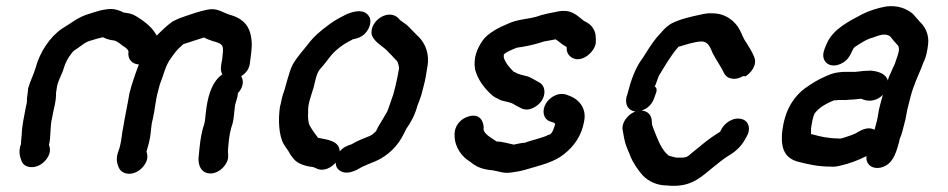

<svg xmlns="http://www.w3.org/2000/svg" viewBox="-20 -548 3060 620"><path d="M428 -340C428 -339 428 -338 427 -336C416 -307 406 -278 398 -247C392 -210 384 -175 378 -138L375 -122C372 -100 370 -79 362 -59C354 -37 357 -21 364 -6C374 15 402 19 425 5C442 -5 464 -31 453 -58C455 -67 462 -88 463 -97C468 -117 467 -141 473 -162C480 -190 482 -224 490 -252L496 -275C508 -304 514 -337 532 -360C543 -376 552 -388 566 -400C569 -402 571 -406 574 -406C593 -412 619 -421 639 -427C647 -422 659 -418 668 -415C676 -413 690 -409 694 -404C705 -398 698 -366 697 -354C694 -338 690 -321 698 -308C667 -286 654 -247 647 -203L645 -187C643 -175 643 -160 640 -149L635 -133C628 -107 625 -80 622 -47C618 -20 626 3 646 10C674 19 700 -2 710 -20C719 -36 717 -44 716 -60C718 -87 720 -111 726 -133L731 -149C735 -165 736 -182 738 -200C739 -216 748 -231 748 -247C764 -264 769 -285 759 -302C776 -313 785 -327 787 -344C789 -363 793 -385 793 -404C792 -465 765 -489 717 -502C694 -510 679 -524 646 -516C623 -511 599 -503 579 -496L568 -492C558 -489 548 -484 538 -479C519 -466 501 -448 485 -432L486 -433C476 -452 460 -468 443 -480C428 -490 412 -504 389 -506L378 -508C368 -514 353 -518 342 -519C314 -519 292 -511 270 -504C233 -494 210 -473 181 -456C142 -430 109 -381 95 -329C89 -308 77 -285 71 -263C70 -254 69 -241 67 -230C68 -218 65 -210 63 -200C58 -172 51 -143 50 -112L48 -90C48 -85 48 -81 46 -78C40 -57 44 -42 50 -27C59 -6 88 -3 110 -16C127 -26 150 -52 138 -80C145 -104 141 -141 148 -166C152 -193 162 -220 161 -249L163 -261C165 -285 180 -306 186 -328C191 -345 199 -360 209 -373C216 -384 223 -387 233 -394C245 -402 256 -413 273 -417C289 -422 293 -423 309 -427C310 -427 311 -427 312 -428C326 -421 334 -419 350 -417C360 -413 367 -408 375 -401C382 -397 393 -390 395 -382C391 -358 406 -341 428 -340Z M1181 -455C1178 -442 1180 -432 1187 -423C1202 -403 1220 -397 1236 -378C1243 -371 1249 -365 1255 -358C1259 -354 1262 -351 1264 -348C1266 -341 1270 -330 1268 -324C1265 -307 1261 -286 1257 -270L1250 -243C1246 -230 1238 -210 1234 -197L1230 -187C1221 -171 1211 -155 1202 -140L1194 -124C1187 -119 1183 -112 1174 -109C1152 -100 1135 -94 1115 -82C1099 -77 1088 -72 1077 -59C1076 -94 1036 -97 1007 -103C999 -114 988 -128 981 -141C975 -150 974 -170 975 -185C974 -214 983 -232 989 -254C997 -275 999 -306 1012 -323C1022 -334 1034 -349 1043 -361C1060 -385 1090 -407 1118 -420C1118 -421 1118 -421 1119 -421C1135 -424 1147 -428 1159 -440C1175 -457 1185 -486 1165 -503C1147 -519 1117 -510 1097 -501C1077 -490 1064 -485 1043 -469C1013 -447 993 -430 972 -402C957 -383 938 -362 926 -341C911 -312 905 -273 893 -241C889 -227 888 -217 884 -203C878 -162 880 -111 896 -83C902 -72 912 -61 917 -50C922 -43 926 -37 931 -32C944 -18 968 -11 993 -8L995 -7L1002 -4C1027 8 1052 -9 1064 -23C1064 -11 1069 -2 1079 4C1102 18 1131 2 1149 -9C1164 -16 1177 -21 1194 -28C1234 -46 1265 -77 1284 -116L1292 -132C1308 -155 1320 -177 1328 -207C1332 -218 1338 -232 1341 -243L1348 -270C1353 -288 1357 -311 1360 -332C1368 -374 1353 -408 1332 -429C1320 -440 1305 -457 1293 -468C1285 -474 1278 -478 1272 -483C1244 -521 1190 -492 1181 -455Z M1675 -87C1664 -87 1650 -83 1639 -81C1624 -84 1602 -91 1584 -91C1574 -99 1536 -116 1542 -137C1540 -164 1524 -181 1493 -172C1468 -165 1446 -142 1448 -110C1448 -72 1473 -40 1498 -26C1518 -9 1537 -1 1571 2C1591 5 1606 13 1631 9C1647 7 1664 4 1680 -1C1724 -14 1769 -24 1801 -50C1832 -74 1858 -109 1866 -155C1876 -201 1846 -230 1815 -240C1785 -254 1755 -234 1743 -214C1729 -191 1734 -164 1756 -156C1761 -154 1769 -153 1773 -148C1770 -139 1764 -113 1752 -113C1729 -101 1700 -97 1675 -87ZM1904 -410C1904 -429 1905 -440 1896 -455C1888 -469 1878 -474 1865 -481C1842 -499 1825 -519 1782 -511C1757 -506 1733 -502 1712 -494L1695 -490C1667 -485 1647 -483 1624 -473C1592 -460 1554 -441 1537 -415C1521 -391 1508 -362 1514 -324C1523 -291 1542 -266 1564 -245C1575 -234 1584 -231 1598 -224C1607 -221 1628 -218 1636 -213C1637 -213 1638 -213 1638 -212C1646 -207 1654 -203 1662 -199C1688 -185 1716 -205 1728 -221C1743 -242 1742 -271 1721 -282C1709 -288 1698 -296 1685 -301C1673 -304 1652 -308 1643 -315C1642 -315 1640 -316 1638 -317C1632 -323 1621 -335 1616 -343C1612 -350 1605 -360 1607 -369C1602 -376 1644 -392 1649 -394C1672 -397 1696 -402 1717 -408L1736 -414C1741 -415 1747 -416 1753 -417L1774 -421C1781 -417 1790 -409 1797 -404C1798 -403 1810 -397 1810 -395C1809 -383 1813 -373 1821 -366C1853 -338 1901 -379 1904 -410Z M2245 -414C2269 -414 2274 -392 2282 -375C2294 -352 2307 -335 2318 -312C2328 -291 2357 -288 2379 -302H2388C2404 -312 2427 -338 2415 -365C2408 -382 2399 -396 2389 -412C2381 -422 2375 -440 2369 -451C2354 -480 2323 -505 2280 -505C2269 -506 2257 -504 2243 -501C2210 -494 2175 -486 2148 -472C2126 -459 2116 -443 2099 -425C2084 -406 2068 -381 2055 -360C2031 -329 2017 -287 2006 -244C1995 -217 2005 -191 2032 -188C2012 -181 1989 -158 1990 -132C1993 -114 1996 -96 2001 -80L2008 -62C2010 -57 2013 -52 2015 -45C2024 -22 2041 2 2056 19C2074 37 2100 51 2135 51C2142 52 2150 52 2157 52C2218 52 2248 20 2283 -8C2300 -21 2315 -35 2334 -46C2356 -59 2374 -76 2386 -98L2391 -107C2405 -130 2399 -156 2377 -163C2349 -172 2321 -151 2311 -133L2306 -124V-123C2305 -122 2303 -121 2301 -120C2294 -115 2286 -110 2277 -104C2254 -88 2237 -72 2215 -55C2210 -51 2200 -40 2191 -40C2188 -39 2184 -39 2181 -39H2164C2154 -41 2147 -43 2138 -46C2137 -48 2135 -50 2132 -52C2112 -73 2103 -101 2091 -130L2086 -144C2085 -148 2085 -151 2085 -153C2085 -176 2073 -189 2052 -191C2072 -198 2085 -211 2092 -230C2095 -242 2108 -260 2094 -269C2094 -270 2095 -271 2096 -272C2099 -280 2103 -292 2107 -302C2127 -335 2146 -369 2171 -397C2173 -398 2174 -398 2175 -398C2192 -403 2225 -414 2245 -414Z M2743 -316H2705C2680 -314 2671 -313 2647 -302C2619 -290 2599 -277 2577 -261C2536 -229 2511 -182 2505 -114C2502 -63 2518 -37 2556 -26C2588 -18 2620 -10 2661 -10C2671 -9 2682 -10 2693 -13C2725 -20 2752 -31 2778 -44C2774 -9 2810 4 2840 -13C2867 -28 2875 -60 2884 -92C2884 -94 2884 -97 2886 -101C2889 -108 2892 -116 2894 -124L2904 -163C2906 -172 2908 -186 2910 -195L2921 -238C2929 -269 2943 -300 2955 -328C2959 -337 2961 -346 2965 -353C2971 -366 2975 -387 2977 -405C2981 -436 2967 -462 2951 -477C2944 -485 2933 -497 2927 -504C2907 -520 2879 -532 2841 -527C2813 -522 2786 -513 2764 -502C2721 -479 2672 -455 2651 -410C2645 -395 2633 -374 2641 -356C2651 -334 2677 -331 2701 -345C2720 -356 2726 -371 2735 -390C2737 -392 2739 -395 2740 -396C2757 -407 2778 -422 2800 -427C2816 -433 2839 -443 2855 -430C2861 -422 2870 -411 2877 -404C2882 -400 2882 -396 2883 -388C2882 -374 2875 -360 2872 -349C2870 -341 2866 -335 2863 -328L2857 -314C2853 -306 2849 -297 2847 -288C2841 -310 2816 -318 2791 -320C2779 -320 2755 -318 2743 -316ZM2604 -114C2603 -114 2601 -114 2599 -115V-120V-133C2601 -149 2605 -169 2610 -181C2626 -202 2647 -213 2673 -224C2677 -224 2682 -224 2686 -225H2702C2709 -225 2716 -225 2723 -226C2730 -226 2739 -227 2749 -228C2752 -228 2756 -229 2759 -229H2761C2762 -229 2764 -228 2766 -227C2792 -217 2816 -226 2831 -242C2825 -219 2818 -199 2815 -174C2812 -156 2808 -145 2804 -129C2786 -139 2766 -131 2749 -121C2740 -114 2718 -108 2707 -104C2703 -103 2694 -99 2687 -101C2655 -101 2629 -107 2604 -114Z"/></svg>

Font: Dictator
Style: Ita
Weight: 500
Version: Version MIL.1277